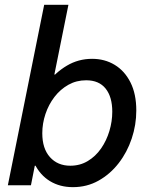

<svg xmlns="http://www.w3.org/2000/svg" viewBox="-20 -772 625 800"><path d="M12.7 0 164.1 -752H265.1L206.5 -461.4H216.8L187.5 -415.5L128.9 -130.4L143.6 -81.5H125L108.9 0ZM283.7 7.8Q229.5 7.8 188.2 -17.3Q147 -42.5 124.3 -88.9Q101.6 -135.3 101.6 -200.2Q101.6 -259.8 120.6 -317.9Q139.6 -376 175.3 -423.1Q210.9 -470.2 258.8 -498.5Q306.6 -526.9 363.8 -526.9Q416.5 -526.9 458 -501.7Q499.5 -476.6 523.7 -428.5Q547.9 -380.4 547.9 -311.5Q547.9 -251.5 528.8 -194.6Q509.8 -137.7 474.4 -92Q439 -46.4 390.6 -19.3Q342.3 7.8 283.7 7.8ZM272.9 -81.5Q313.5 -81.5 345.9 -101.1Q378.4 -120.6 401.1 -153.3Q423.8 -186 435.8 -226.1Q447.8 -266.1 447.8 -306.6Q447.8 -368.2 420.2 -402.8Q392.6 -437.5 338.9 -437.5Q298.3 -437.5 264.9 -418.7Q231.4 -399.9 207 -368.2Q182.6 -336.4 169.4 -296.9Q156.2 -257.3 156.2 -216.8Q156.2 -152.8 188.2 -117.2Q220.2 -81.5 272.9 -81.5Z"/></svg>

Font: Reddit Sans Medium
Style: Italic
Weight: 500
Italic angle: -11.25°
Designer: Stephen Hutchings
Version: Version 1.013